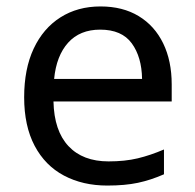

<svg xmlns="http://www.w3.org/2000/svg" viewBox="-20 -566 604 596"><path d="M292 -546Q361 -546 410.5 -516Q460 -486 486.5 -431.5Q513 -377 513 -304V-251H146Q148 -160 192.5 -112.5Q237 -65 317 -65Q368 -65 407.5 -74.5Q447 -84 489 -102V-25Q448 -7 408 1.5Q368 10 313 10Q237 10 178.5 -21Q120 -52 87.5 -113.5Q55 -175 55 -264Q55 -352 84.5 -415Q114 -478 167.5 -512Q221 -546 292 -546ZM291 -474Q228 -474 191.5 -433.5Q155 -393 148 -321H421Q420 -389 389 -431.5Q358 -474 291 -474Z"/></svg>

Font: Noto Sans Old Turkic
Style: Regular
Weight: 400
Designer: Monotype Design Team
Foundry: Monotype Imaging Inc.
Version: Version 2.003; ttfautohint (v1.8.4.7-5d5b)